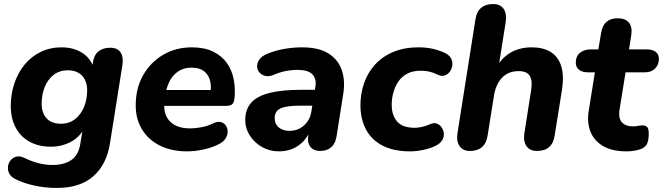

<svg xmlns="http://www.w3.org/2000/svg" viewBox="-20 -734 3263 945"><path d="M260 191Q202 191 147.5 179Q93 167 53 146Q32 135 24.5 118Q17 101 19.5 84Q22 67 33.5 53.5Q45 40 62.5 36.5Q80 33 102 44Q132 59 167 68.5Q202 78 238 78Q295 78 330.5 54Q366 30 375 -25L389 -108L397 -107Q374 -60 329 -36Q284 -12 230 -12Q171 -12 126.5 -36Q82 -60 57.5 -105.5Q33 -151 33 -214Q33 -272 51 -324.5Q69 -377 101.5 -416.5Q134 -456 180.5 -478.5Q227 -501 283 -501Q340 -501 382 -475.5Q424 -450 441 -401L428 -364L437 -426Q443 -464 465 -481.5Q487 -499 523 -499Q558 -499 573.5 -476Q589 -453 582 -411L522 -33Q506 74 440.5 132.5Q375 191 260 191ZM280 -125Q321 -125 350 -148Q379 -171 394 -208.5Q409 -246 409 -290Q409 -335 384 -361.5Q359 -388 313 -388Q273 -388 244 -365.5Q215 -343 200 -305.5Q185 -268 185 -223Q185 -178 209.5 -151.5Q234 -125 280 -125Z M901 11Q824 11 767 -17.5Q710 -46 679 -97Q648 -148 648 -215Q648 -299 684 -363Q720 -427 782.5 -464Q845 -501 924 -501Q986 -501 1029 -480Q1072 -459 1097 -423.5Q1122 -388 1130.5 -342.5Q1139 -297 1134 -249Q1131 -226 1121 -219.5Q1111 -213 1094 -213H770L781 -291H1032L1016 -277Q1021 -313 1013 -340.5Q1005 -368 983 -384.5Q961 -401 923 -401Q885 -401 858.5 -383.5Q832 -366 817 -338.5Q802 -311 796 -278L791 -243Q780 -177 813.5 -139.5Q847 -102 916 -102Q942 -102 972.5 -108Q1003 -114 1027 -126Q1049 -137 1065.5 -133.5Q1082 -130 1091 -117Q1100 -104 1100.5 -87.5Q1101 -71 1091.5 -54.5Q1082 -38 1062 -27Q1027 -8 983 1.5Q939 11 901 11Z M1353 11Q1307 11 1269.5 -10.5Q1232 -32 1209.5 -67Q1187 -102 1187 -143Q1187 -195 1216 -228Q1245 -261 1306 -276.5Q1367 -292 1462 -292H1541L1529 -214H1465Q1416 -214 1387 -208.5Q1358 -203 1345 -189.5Q1332 -176 1332 -153Q1332 -123 1352.5 -106.5Q1373 -90 1404 -90Q1433 -90 1455.5 -102Q1478 -114 1493.5 -136Q1509 -158 1513 -188L1532 -305Q1539 -346 1517.5 -368Q1496 -390 1445 -390Q1414 -390 1384.5 -384Q1355 -378 1323 -364Q1300 -356 1283 -361Q1266 -366 1255.5 -379Q1245 -392 1245.5 -409.5Q1246 -427 1258 -443Q1270 -459 1297 -470Q1340 -487 1383 -494Q1426 -501 1466 -501Q1550 -501 1598 -470Q1646 -439 1663 -386.5Q1680 -334 1669 -269L1637 -66Q1632 -29 1611 -10Q1590 9 1556 9Q1523 9 1507 -12Q1491 -33 1498 -74L1506 -127L1511 -100Q1496 -62 1471.5 -37Q1447 -12 1417 -0.5Q1387 11 1353 11Z M1999 11Q1917 11 1862.5 -17.5Q1808 -46 1781 -97.5Q1754 -149 1754 -216Q1754 -271 1771 -322Q1788 -373 1823.5 -413.5Q1859 -454 1913.5 -477.5Q1968 -501 2041 -501Q2076 -501 2106.5 -494.5Q2137 -488 2164 -476Q2188 -466 2198 -450Q2208 -434 2206.5 -416Q2205 -398 2195.5 -383.5Q2186 -369 2170 -363Q2154 -357 2135 -366Q2113 -377 2093 -381.5Q2073 -386 2052 -386Q2012 -386 1984.5 -371.5Q1957 -357 1940.5 -332.5Q1924 -308 1916 -278.5Q1908 -249 1908 -218Q1908 -167 1934.5 -136Q1961 -105 2022 -105Q2037 -105 2057.5 -109.5Q2078 -114 2100 -124Q2116 -131 2130.5 -125.5Q2145 -120 2154 -106.5Q2163 -93 2164.5 -76.5Q2166 -60 2156.5 -44Q2147 -28 2125 -17Q2100 -4 2064.5 3.5Q2029 11 1999 11Z M2293 9Q2258 9 2241.5 -15.5Q2225 -40 2232 -81L2320 -638Q2325 -675 2347 -694.5Q2369 -714 2407 -714Q2442 -714 2458.5 -691Q2475 -668 2469 -626L2433 -398H2422Q2447 -448 2492 -474.5Q2537 -501 2598 -501Q2652 -501 2689 -479Q2726 -457 2741.5 -411Q2757 -365 2746 -292L2710 -67Q2705 -30 2683 -10.5Q2661 9 2623 9Q2588 9 2571.5 -14.5Q2555 -38 2561 -79L2594 -289Q2602 -337 2587.5 -360.5Q2573 -384 2533 -384Q2482 -384 2451 -351.5Q2420 -319 2411 -262L2380 -67Q2368 9 2293 9Z M3064 11Q2993 11 2948.5 -15Q2904 -41 2886 -86.5Q2868 -132 2878 -191L2908 -378H2874Q2846 -378 2830 -390.5Q2814 -403 2814 -426Q2814 -457 2834.5 -474Q2855 -491 2889 -491H2925L2939 -574Q2945 -609 2965 -626.5Q2985 -644 3020 -644Q3059 -644 3076 -622Q3093 -600 3087 -561L3076 -491H3162Q3191 -491 3207 -479Q3223 -467 3223 -444Q3223 -416 3204.5 -397Q3186 -378 3154 -378H3059L3030 -199Q3022 -152 3041 -132Q3060 -112 3094 -112Q3111 -112 3121 -114.5Q3131 -117 3142 -117Q3158 -117 3165.5 -108.5Q3173 -100 3173 -76Q3173 -34 3159.5 -18Q3146 -2 3123 3Q3110 7 3094 9Q3078 11 3064 11Z"/></svg>

Font: Nunito ExtraLight ExtraBold
Style: Italic
Weight: 800
Italic angle: -9°
Version: Version 3.602